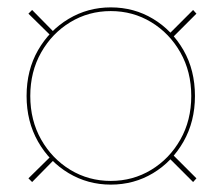

<svg xmlns="http://www.w3.org/2000/svg" viewBox="-20 -560 600 520"><path d="M57 -523 121 -460 130 -469 67 -533ZM67 -67 130 -131 121 -140 57 -77ZM449 -460 512 -523 503 -533 439 -469ZM439 -131 503 -67 512 -77 449 -140ZM52 -300Q52 -231 83 -176.5Q114 -122 166 -91Q218 -60 280 -60Q343 -60 394.5 -91Q446 -122 477 -176.5Q508 -231 508 -300Q508 -370 477 -424Q446 -478 394.5 -509Q343 -540 280 -540Q218 -540 166 -509Q114 -478 83 -424Q52 -370 52 -300ZM62 -300Q62 -366 91.5 -418Q121 -470 170.5 -500Q220 -530 280 -530Q340 -530 389.5 -500Q439 -470 468.5 -418Q498 -366 498 -300Q498 -234 468.5 -182Q439 -130 389.5 -100Q340 -70 280 -70Q220 -70 170.5 -100Q121 -130 91.5 -182Q62 -234 62 -300Z"/></svg>

Font: Jost Thin
Style: Regular
Weight: 250
Version: Version 3.710